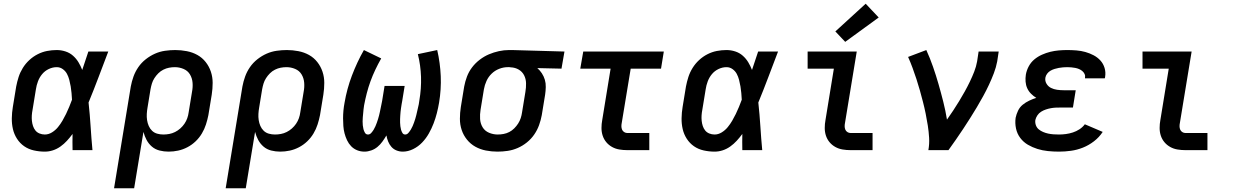

<svg xmlns="http://www.w3.org/2000/svg" viewBox="-20 -807 6640 1032"><path d="M221 8Q191 8 162 1.5Q133 -5 110 -21Q87 -37 71.5 -61Q56 -85 49.5 -113Q43 -141 43.5 -171.5Q44 -202 49 -232L67 -342Q72 -368 80 -393Q88 -418 102.5 -441.5Q117 -465 137.5 -484Q158 -503 182.5 -515.5Q207 -528 233 -533Q259 -538 285 -538Q309 -538 332 -530.5Q355 -523 372.5 -507.5Q390 -492 402 -472Q414 -452 422 -431Q430 -456 438.5 -480.5Q447 -505 455 -530H562Q536 -462 510 -393Q484 -324 456 -256Q463 -192 467 -128Q471 -64 477 0H370Q370 -22 369.5 -43.5Q369 -65 370 -87Q356 -68 340 -50.5Q324 -33 305 -19.5Q286 -6 264.5 1Q243 8 221 8ZM221 -84Q241 -84 259.5 -95.5Q278 -107 291.5 -123.5Q305 -140 315.5 -158Q326 -176 335 -194.5Q344 -213 352 -232.5Q360 -252 367 -271Q366 -289 364.5 -307Q363 -325 360 -342.5Q357 -360 352.5 -377.5Q348 -395 340 -410Q332 -425 317.5 -435.5Q303 -446 285 -446Q263 -446 242 -436Q221 -426 206.5 -408.5Q192 -391 184 -369.5Q176 -348 173 -327L155 -217Q152 -202 151 -187Q150 -172 151.5 -157.5Q153 -143 157.5 -129.5Q162 -116 170.5 -105.5Q179 -95 192.5 -89.5Q206 -84 221 -84Z M593 205 683 -342Q688 -369 697.5 -395.5Q707 -422 723.5 -446Q740 -470 763.5 -488.5Q787 -507 813 -518.5Q839 -530 867 -534Q895 -538 922 -538Q953 -538 984 -532Q1015 -526 1041 -511.5Q1067 -497 1085.5 -473.5Q1104 -450 1113.5 -421.5Q1123 -393 1123 -361.5Q1123 -330 1118 -298L1100 -188Q1095 -163 1087 -138Q1079 -113 1065 -89.5Q1051 -66 1031 -47Q1011 -28 987 -15.5Q963 -3 937.5 2.5Q912 8 886 8Q861 8 837.5 2Q814 -4 796.5 -19Q779 -34 768 -54.5Q757 -75 751 -98L701 205ZM858 -84Q874 -84 890 -87Q906 -90 921 -97.5Q936 -105 949 -116.5Q962 -128 971.5 -142Q981 -156 986.5 -171.5Q992 -187 994 -203L1012 -313Q1017 -338 1015 -362.5Q1013 -387 1001 -407Q989 -427 966.5 -436.5Q944 -446 920 -446Q904 -446 888.5 -443Q873 -440 858 -432.5Q843 -425 831 -413Q819 -401 810 -387Q801 -373 796.5 -358Q792 -343 789 -327L773 -229Q770 -212 769 -195Q768 -178 770.5 -161.5Q773 -145 779.5 -130Q786 -115 797.5 -104Q809 -93 825 -88.5Q841 -84 858 -84Z M1193 205 1283 -342Q1288 -369 1297.5 -395.5Q1307 -422 1323.5 -446Q1340 -470 1363.5 -488.5Q1387 -507 1413 -518.5Q1439 -530 1467 -534Q1495 -538 1522 -538Q1553 -538 1584 -532Q1615 -526 1641 -511.5Q1667 -497 1685.5 -473.5Q1704 -450 1713.5 -421.5Q1723 -393 1723 -361.5Q1723 -330 1718 -298L1700 -188Q1695 -163 1687 -138Q1679 -113 1665 -89.5Q1651 -66 1631 -47Q1611 -28 1587 -15.5Q1563 -3 1537.5 2.5Q1512 8 1486 8Q1461 8 1437.5 2Q1414 -4 1396.5 -19Q1379 -34 1368 -54.5Q1357 -75 1351 -98L1301 205ZM1458 -84Q1474 -84 1490 -87Q1506 -90 1521 -97.5Q1536 -105 1549 -116.5Q1562 -128 1571.5 -142Q1581 -156 1586.5 -171.5Q1592 -187 1594 -203L1612 -313Q1617 -338 1615 -362.5Q1613 -387 1601 -407Q1589 -427 1566.5 -436.5Q1544 -446 1520 -446Q1504 -446 1488.5 -443Q1473 -440 1458 -432.5Q1443 -425 1431 -413Q1419 -401 1410 -387Q1401 -373 1396.5 -358Q1392 -343 1389 -327L1373 -229Q1370 -212 1369 -195Q1368 -178 1370.5 -161.5Q1373 -145 1379.5 -130Q1386 -115 1397.5 -104Q1409 -93 1425 -88.5Q1441 -84 1458 -84Z M1939 8Q1918 8 1899.5 0.5Q1881 -7 1867.5 -21Q1854 -35 1845.5 -53Q1837 -71 1832 -90Q1827 -109 1825.5 -129.5Q1824 -150 1824 -171Q1824 -192 1826 -213Q1828 -234 1832 -255Q1838 -291 1848 -328Q1858 -365 1871.5 -400.5Q1885 -436 1901 -470.5Q1917 -505 1936 -538L2029 -493Q2012 -463 1997.5 -432.5Q1983 -402 1971.5 -370.5Q1960 -339 1951.5 -306Q1943 -273 1937 -241Q1935 -230 1934 -219Q1933 -208 1932 -197.5Q1931 -187 1930 -176Q1929 -165 1929 -154.5Q1929 -144 1930 -133.5Q1931 -123 1933.5 -113Q1936 -103 1941.5 -93.5Q1947 -84 1958 -84Q1968 -84 1975.5 -92.5Q1983 -101 1988.5 -110Q1994 -119 1998 -128.5Q2002 -138 2005.5 -147.5Q2009 -157 2012 -167Q2015 -177 2017.5 -186.5Q2020 -196 2022 -206Q2024 -216 2026 -225.5Q2028 -235 2030 -245Q2032 -255 2034 -265L2047 -345H2155L2142 -265Q2140 -255 2138.5 -245.5Q2137 -236 2135.5 -226Q2134 -216 2133 -206Q2132 -196 2131.5 -186.5Q2131 -177 2130.5 -167Q2130 -157 2130.5 -147.5Q2131 -138 2132 -128.5Q2133 -119 2135.5 -110Q2138 -101 2143 -92.5Q2148 -84 2158 -84Q2168 -84 2175.5 -93Q2183 -102 2188.5 -111Q2194 -120 2198 -129.5Q2202 -139 2205.5 -148.5Q2209 -158 2212 -168Q2215 -178 2217.5 -188Q2220 -198 2222 -207.5Q2224 -217 2226.5 -227Q2229 -237 2231 -247Q2233 -257 2234 -267Q2245 -331 2243 -393.5Q2241 -456 2226 -516L2330 -538Q2346 -469 2349 -398Q2352 -327 2340 -255Q2335 -226 2328 -198.5Q2321 -171 2310.5 -143.5Q2300 -116 2285 -89.5Q2270 -63 2249 -41Q2228 -19 2200.5 -5.5Q2173 8 2145 8Q2127 8 2111 1.5Q2095 -5 2084 -17.5Q2073 -30 2066.5 -46Q2060 -62 2057 -79Q2047 -62 2035.5 -46Q2024 -30 2009 -17.5Q1994 -5 1975.5 1.5Q1957 8 1939 8Z M2654 8Q2622 8 2591.5 2Q2561 -4 2535 -18.5Q2509 -33 2490 -56.5Q2471 -80 2461.5 -108.5Q2452 -137 2452 -168.5Q2452 -200 2457 -232L2475 -342Q2480 -369 2490 -395.5Q2500 -422 2517.5 -445Q2535 -468 2558.5 -486Q2582 -504 2608 -515Q2634 -526 2661.5 -532Q2689 -538 2716 -538Q2720 -538 2724.5 -538Q2729 -538 2733 -538L3014 -530L2998 -438L2868 -441Q2882 -429 2892.5 -413Q2903 -397 2908.5 -378.5Q2914 -360 2913.5 -339Q2913 -318 2910 -298L2892 -188Q2887 -161 2877.5 -134.5Q2868 -108 2851.5 -84Q2835 -60 2812 -41.5Q2789 -23 2762.5 -11.5Q2736 0 2708.5 4Q2681 8 2654 8ZM2655 -84Q2671 -84 2687 -87Q2703 -90 2717.5 -97.5Q2732 -105 2744 -117Q2756 -129 2765 -143Q2774 -157 2779 -172.5Q2784 -188 2786 -203L2804 -313Q2808 -336 2807.5 -359.5Q2807 -383 2797 -402.5Q2787 -422 2768 -433Q2749 -444 2726 -445L2718 -446Q2715 -446 2713 -446Q2711 -446 2709 -446Q2686 -446 2663 -437Q2640 -428 2622.5 -411Q2605 -394 2595 -372Q2585 -350 2581 -327L2563 -217Q2559 -192 2560.5 -167.5Q2562 -143 2574 -123Q2586 -103 2608.5 -93.5Q2631 -84 2655 -84Z M3352 0Q3330 0 3309 -3.5Q3288 -7 3270 -17Q3252 -27 3239 -42.5Q3226 -58 3219.5 -77.5Q3213 -97 3213 -119Q3213 -141 3217 -162L3262 -438H3099L3115 -530H3548L3533 -438H3370L3322 -147Q3320 -138 3320 -128.5Q3320 -119 3323.5 -110.5Q3327 -102 3335 -97Q3343 -92 3352 -92H3470V0Z M3821 8Q3791 8 3762 1.5Q3733 -5 3710 -21Q3687 -37 3671.5 -61Q3656 -85 3649.5 -113Q3643 -141 3643.5 -171.5Q3644 -202 3649 -232L3667 -342Q3672 -368 3680 -393Q3688 -418 3702.5 -441.5Q3717 -465 3737.5 -484Q3758 -503 3782.5 -515.5Q3807 -528 3833 -533Q3859 -538 3885 -538Q3909 -538 3932 -530.5Q3955 -523 3972.5 -507.5Q3990 -492 4002 -472Q4014 -452 4022 -431Q4030 -456 4038.5 -480.5Q4047 -505 4055 -530H4162Q4136 -462 4110 -393Q4084 -324 4056 -256Q4063 -192 4067 -128Q4071 -64 4077 0H3970Q3970 -22 3969.5 -43.5Q3969 -65 3970 -87Q3956 -68 3940 -50.5Q3924 -33 3905 -19.5Q3886 -6 3864.5 1Q3843 8 3821 8ZM3821 -84Q3841 -84 3859.5 -95.5Q3878 -107 3891.5 -123.5Q3905 -140 3915.5 -158Q3926 -176 3935 -194.5Q3944 -213 3952 -232.5Q3960 -252 3967 -271Q3966 -289 3964.5 -307Q3963 -325 3960 -342.5Q3957 -360 3952.5 -377.5Q3948 -395 3940 -410Q3932 -425 3917.5 -435.5Q3903 -446 3885 -446Q3863 -446 3842 -436Q3821 -426 3806.5 -408.5Q3792 -391 3784 -369.5Q3776 -348 3773 -327L3755 -217Q3752 -202 3751 -187Q3750 -172 3751.5 -157.5Q3753 -143 3757.5 -129.5Q3762 -116 3770.5 -105.5Q3779 -95 3792.5 -89.5Q3806 -84 3821 -84Z M4552 0Q4530 0 4509 -3.5Q4488 -7 4470 -17Q4452 -27 4439 -42.5Q4426 -58 4419.5 -77.5Q4413 -97 4413 -119Q4413 -141 4417 -162L4462 -438H4321V-530H4585L4522 -147Q4520 -138 4520 -128.5Q4520 -119 4523.5 -110.5Q4527 -102 4535 -97Q4543 -92 4552 -92H4670V0ZM4523 -582 4470 -638 4633 -787 4703 -713Z M4970 0Q4976 -33 4974 -66.5Q4972 -100 4967 -132Q4962 -164 4955.5 -196Q4949 -228 4941 -259Q4933 -290 4924.5 -320.5Q4916 -351 4906 -381.5Q4896 -412 4885 -442Q4874 -472 4861 -501L4959 -538Q4979 -494 4995 -448Q5011 -402 5024.5 -355Q5038 -308 5050 -260.5Q5062 -213 5070 -164Q5087 -188 5103.5 -213Q5120 -238 5135.5 -263.5Q5151 -289 5165.5 -315Q5180 -341 5193 -368Q5206 -395 5216.5 -422Q5227 -449 5232 -477L5240 -530H5348L5340 -477Q5334 -445 5322 -413.5Q5310 -382 5295.5 -351Q5281 -320 5264.5 -290Q5248 -260 5230.5 -230.5Q5213 -201 5194.5 -172Q5176 -143 5157 -114Q5138 -85 5118 -56.5Q5098 -28 5078 0Z M5672 8Q5642 8 5612.5 5Q5583 2 5556 -6.5Q5529 -15 5505 -29Q5481 -43 5464 -65.5Q5447 -88 5441 -116.5Q5435 -145 5439 -174Q5443 -193 5452 -212Q5461 -231 5477 -244Q5493 -257 5512 -266Q5531 -275 5550 -281Q5535 -290 5522 -303Q5509 -316 5501.5 -332.5Q5494 -349 5492.5 -368Q5491 -387 5494 -406Q5498 -429 5509.5 -450.5Q5521 -472 5539.5 -487.5Q5558 -503 5580.5 -513Q5603 -523 5625.5 -528.5Q5648 -534 5671 -536Q5694 -538 5716 -538Q5741 -538 5766 -536Q5791 -534 5814 -527.5Q5837 -521 5858 -510Q5879 -499 5894.5 -482Q5910 -465 5917 -442Q5924 -419 5920 -394Q5920 -392 5919.5 -390Q5919 -388 5918 -386H5812Q5812 -387 5812 -387.5Q5812 -388 5812 -389Q5814 -400 5809.5 -409.5Q5805 -419 5797 -425.5Q5789 -432 5779.5 -436Q5770 -440 5759.5 -442Q5749 -444 5738 -445Q5727 -446 5716 -446Q5705 -446 5693.5 -445Q5682 -444 5671 -442Q5660 -440 5648.5 -436.5Q5637 -433 5626.5 -427Q5616 -421 5608.5 -411Q5601 -401 5599 -390Q5596 -372 5605 -357Q5614 -342 5629 -334.5Q5644 -327 5661.5 -324.5Q5679 -322 5697 -322H5762L5747 -229H5682Q5668 -229 5655 -228.5Q5642 -228 5628.5 -225.5Q5615 -223 5601.5 -218.5Q5588 -214 5576 -206.5Q5564 -199 5556 -187Q5548 -175 5545 -162Q5543 -147 5548 -133.5Q5553 -120 5563.5 -111.5Q5574 -103 5587 -97.5Q5600 -92 5614 -89Q5628 -86 5642.5 -85Q5657 -84 5672 -84Q5690 -84 5709 -86.5Q5728 -89 5746.5 -95Q5765 -101 5782 -112Q5799 -123 5811 -139L5907 -98Q5888 -69 5860 -47.5Q5832 -26 5800.5 -13.5Q5769 -1 5736.5 3.5Q5704 8 5672 8Z M6352 0Q6330 0 6309 -3.5Q6288 -7 6270 -17Q6252 -27 6239 -42.5Q6226 -58 6219.5 -77.5Q6213 -97 6213 -119Q6213 -141 6217 -162L6262 -438H6121V-530H6385L6322 -147Q6320 -138 6320 -128.5Q6320 -119 6323.5 -110.5Q6327 -102 6335 -97Q6343 -92 6352 -92H6470V0Z"/></svg>

Font: Iosevka Curly SmBdEx
Style: Italic
Weight: 600
Width: 7
Italic angle: -9°
Monospace: yes
Designer: Belleve Invis
Foundry: Belleve Invis
Version: Version 11.1.0; ttfautohint (v1.8.3)